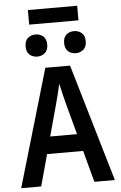

<svg xmlns="http://www.w3.org/2000/svg" viewBox="-67 -1122 735 1168"><g transform="rotate(-5 300.0 -538.0)"><path d="M14 0 224 -717H375L586 0H461L409 -193H189L136 0ZM269 -488 217 -298H381L330 -488Q323 -515 315 -547.5Q307 -580 300 -613Q293 -580 284.5 -547.5Q276 -515 269 -488ZM417 -789Q389 -789 370 -806Q351 -823 351 -856Q351 -891 370 -907.5Q389 -924 417 -924Q444 -924 463.5 -907.5Q483 -891 483 -856Q483 -823 463.5 -806Q444 -789 417 -789ZM182 -789Q154 -789 135 -805.5Q116 -822 116 -856Q116 -891 135 -907.5Q154 -924 182 -924Q209 -924 228.5 -907.5Q248 -891 248 -856Q248 -823 228.5 -806Q209 -789 182 -789ZM149 -987V-1076H450V-987Z"/></g></svg>

Font: Noto Sans Mono SemiBold
Style: Regular
Weight: 600
Designer: Monotype Design Team
Foundry: Monotype Imaging Inc.
Version: Version 2.014; ttfautohint (v1.8.4.7-5d5b)